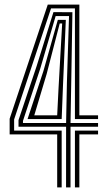

<svg xmlns="http://www.w3.org/2000/svg" viewBox="-20 -820 473 840"><path d="M230.2 0V-232H22.2V-300.5L189 -800H327.2V-315.5H409V-299H307.8V-783.2H203.2L41.8 -297.5V-248.5H249.8V0ZM269 0 269.2 -265.5H61V-294.5L140.5 -531.5L213.8 -767L296.8 -766.5L292 -477.8L288.5 -282H409V-265.5H288.5V0ZM80.5 -282H269.2L272.8 -461.2L282 -749.8H223.5L156.2 -520.2L80.5 -291.2ZM100.5 -299 169.8 -508.8 233 -733.2H268L255.5 -444L249.8 -299ZM130 -315.5H230.2L236 -432.2L252 -717.2H241.2L184 -496ZM307.8 0V-248.5H409V-232H327.2V0Z"/></svg>

Font: Big Shoulders Inline Text SemiBold
Style: Regular
Weight: 600
Designer: Patric King
Foundry: XO Type Co
Version: Version 1.000